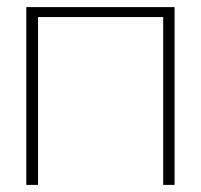

<svg xmlns="http://www.w3.org/2000/svg" viewBox="-20 -520 565 540"><path d="M54 0H87V-472H439V0H471V-500H54Z"/></svg>

Font: LT Wave Text Thin
Style: Regular
Weight: 100
Designer: Daniel Lyons
Version: Version 2.5 (Glyphs App)